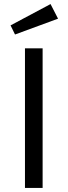

<svg xmlns="http://www.w3.org/2000/svg" viewBox="-20 -926 333 946"><path d="M190 0H103V-688H190ZM266 -834 54 -756 32 -801 229 -906Z"/></svg>

Font: FiraSans
Style: Regular
Weight: 350
Designer: Carrois Corporate & Edenspiekermann AG
Foundry: Carrois Corporate GbR & Edenspiekermann AG
Version: Version 3.106;PS 003.106;hotconv 1.0.70;makeotf.lib2.5.58329